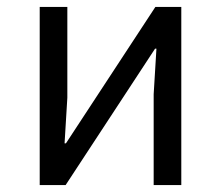

<svg xmlns="http://www.w3.org/2000/svg" viewBox="-20 -536 640 556"><path d="M95 0H170L429 -395H433L425 -263V0H505V-516H430L171 -121H167L175 -253V-516H95Z"/></svg>

Font: IBM Plex Mono
Style: Regular
Weight: 400
Monospace: yes
Designer: Mike Abbink, Paul van der Laan, Pieter van Rosmalen
Foundry: Bold Monday
Version: Version 2.004